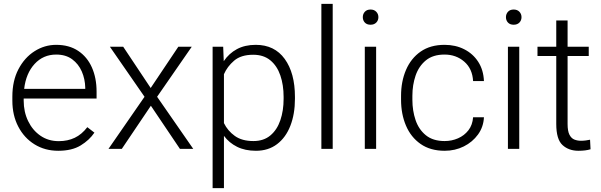

<svg xmlns="http://www.w3.org/2000/svg" viewBox="-20 -770 3110 993"><path d="M281.2 9.8Q212.4 9.8 158.7 -23.4Q105 -56.6 74.5 -115.2Q43.9 -173.8 43.9 -249.5V-270.5Q43.9 -352.1 75.4 -412.1Q106.9 -472.2 158.7 -505.1Q210.4 -538.1 270.5 -538.1Q337.9 -538.1 384.5 -506.8Q431.2 -475.6 455.3 -421.1Q479.5 -366.7 479.5 -295.9V-260.3H102.5V-249.5Q102.5 -191.4 125.5 -143.8Q148.4 -96.2 189.2 -68.1Q230 -40 283.7 -40Q330.1 -40 366.5 -57.4Q402.8 -74.7 431.6 -112.3L468.3 -84Q442.4 -45.4 397.2 -17.8Q352.1 9.8 281.2 9.8ZM270.5 -487.8Q203.6 -487.8 158.9 -439.2Q114.3 -390.6 105 -310.5H420.9V-316.9Q419.9 -361.3 403.1 -400.1Q386.2 -439 353.3 -463.4Q320.3 -487.8 270.5 -487.8Z M617.2 -528.3 759.3 -314.9 902.3 -528.3H971.7L792.5 -269.5L979.5 0H910.6L760.3 -223.1L609.9 0H541L727.5 -269.5L548.3 -528.3Z M1505.4 -269V-258.8Q1505.4 -180.2 1481.7 -119.4Q1458 -58.6 1412.8 -24.4Q1367.7 9.8 1303.7 9.8Q1247.6 9.8 1206.3 -10.7Q1165 -31.2 1138.2 -67.4V203.1H1079.6V-528.3H1134.3L1137.2 -453.6Q1164.1 -493.7 1205.3 -515.9Q1246.6 -538.1 1302.7 -538.1Q1399.9 -538.1 1452.6 -465.1Q1505.4 -392.1 1505.4 -269ZM1446.8 -258.8V-269Q1446.8 -330.6 1429.9 -379.9Q1413.1 -429.2 1378.2 -458Q1343.3 -486.8 1289.6 -486.8Q1226.6 -486.8 1190.9 -456.3Q1155.3 -425.8 1138.2 -386.2V-133.3Q1157.7 -93.3 1194.6 -66.9Q1231.4 -40.5 1290.5 -40.5Q1343.8 -40.5 1378.4 -69.6Q1413.1 -98.6 1429.9 -148.2Q1446.8 -197.8 1446.8 -258.8Z M1700.7 -750V0H1642.1V-750Z M1856.4 -681.2Q1856.4 -697.8 1866.9 -709.2Q1877.4 -720.7 1896.5 -720.7Q1915 -720.7 1926 -709.2Q1937 -697.8 1937 -681.2Q1937 -664.6 1926 -653.3Q1915 -642.1 1896.5 -642.1Q1877.4 -642.1 1866.9 -653.3Q1856.4 -664.6 1856.4 -681.2ZM1925.3 -528.3V0H1866.7V-528.3Z M2279.8 -40.5Q2316.4 -40.5 2348.9 -54.7Q2381.3 -68.8 2402.6 -96.2Q2423.8 -123.5 2426.8 -163.6H2482.9Q2480.5 -113.3 2452.1 -74.2Q2423.8 -35.2 2378.7 -12.7Q2333.5 9.8 2279.8 9.8Q2205.6 9.8 2155.3 -25.4Q2105 -60.5 2079.6 -120.4Q2054.2 -180.2 2054.2 -253.9V-274.4Q2054.2 -348.6 2079.8 -408.4Q2105.5 -468.3 2155.5 -503.2Q2205.6 -538.1 2279.3 -538.1Q2335.9 -538.1 2381.1 -515.1Q2426.3 -492.2 2453.4 -450.2Q2480.5 -408.2 2482.9 -350.6H2426.8Q2423.3 -414.6 2381.1 -451.2Q2338.9 -487.8 2279.3 -487.8Q2219.2 -487.8 2182.6 -457.8Q2146 -427.7 2129.4 -379.2Q2112.8 -330.6 2112.8 -274.4V-253.9Q2112.8 -197.8 2129.2 -149.2Q2145.5 -100.6 2182.4 -70.6Q2219.2 -40.5 2279.8 -40.5Z M2596.7 -681.2Q2596.7 -697.8 2607.2 -709.2Q2617.7 -720.7 2636.7 -720.7Q2655.3 -720.7 2666.3 -709.2Q2677.2 -697.8 2677.2 -681.2Q2677.2 -664.6 2666.3 -653.3Q2655.3 -642.1 2636.7 -642.1Q2617.7 -642.1 2607.2 -653.3Q2596.7 -664.6 2596.7 -681.2ZM2665.5 -528.3V0H2606.9V-528.3Z M3024.9 -528.3V-480.5H2915.5V-128.9Q2915.5 -92.3 2925 -73.5Q2934.6 -54.7 2950.4 -48.3Q2966.3 -42 2984.4 -42Q2997.6 -42 3009.8 -43.7Q3022 -45.4 3031.7 -47.4L3034.2 2Q3008.8 9.8 2971.7 9.8Q2921.4 9.8 2889.2 -19.8Q2856.9 -49.3 2856.9 -128.9V-480.5H2759.8V-528.3H2856.9V-664.1H2915.5V-528.3Z"/></svg>

Font: Vazirmatn RD UI ExtraLight
Style: Regular
Weight: 200
Designer: Saber Rastikerdar
Foundry: Saber Rastikerdar
Version: Version 33.003